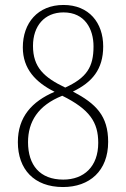

<svg xmlns="http://www.w3.org/2000/svg" viewBox="-20 -744 508 774"><path d="M234 10C341 10 416 -55 416 -172C416 -277 367 -326 274 -375C351 -412 396 -464 396 -557C396 -652 339 -724 236 -724C132 -724 72 -651 72 -553C72 -466 124 -412 200 -374C109 -335 52 -273 52 -171C52 -62 117 10 234 10ZM243 -391C157 -432 113 -473 113 -559C113 -639 159 -694 236 -694C323 -694 357 -626 357 -557C357 -474 330 -431 243 -391ZM235 -20C141 -20 93 -78 93 -171C93 -253 133 -319 231 -358C342 -303 376 -251 376 -168C376 -72 318 -20 235 -20Z"/></svg>

Font: Noto Serif Armenian Condensed ExtraLight
Style: Regular
Weight: 200
Width: 3
Designer: Monotype Design Team
Foundry: Monotype Imaging Inc.
Version: Version 2.008